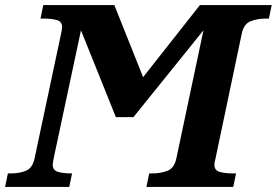

<svg xmlns="http://www.w3.org/2000/svg" viewBox="-43 -734 1087 754"><path d="M-23 0 -12 -53H1Q33 -53 59 -63.5Q85 -74 93 -113L195 -593Q201 -620 201 -627Q201 -649 181 -655Q161 -661 129 -661H116L127 -714H406L519 -431L742 -714H1024L1013 -661H1000Q968 -661 941 -650.5Q914 -640 906 -600L803 -110Q799 -96 799 -87Q799 -65 819.5 -59Q840 -53 871 -53H884L873 0H532L543 -53H556Q588 -53 615 -63.5Q642 -74 650 -114L756 -615L481 -274H412L275 -615L169 -118Q167 -107 165.5 -99Q164 -91 164 -87Q164 -65 185 -59Q206 -53 237 -53H240L229 0Z"/></svg>

Font: Noto Serif
Style: Bold Italic
Weight: 700
Italic angle: -12°
Designer: Monotype Design Team
Foundry: Monotype Imaging Inc.
Version: Version 2.013